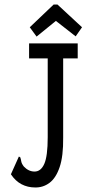

<svg xmlns="http://www.w3.org/2000/svg" viewBox="-20 -814 390 845"><path d="M134 11Q102 11 75 -3Q48 -17 28 -47L59 -116L63 -125L69 -122Q72 -114 73.5 -104Q75 -94 85 -81Q106 -59 132 -59Q160 -59 175 -93Q190 -127 190 -210V-557H108V-623H322V-557H258V-209Q259 -127 242.5 -78.5Q226 -30 197.5 -9Q169 12 134 11ZM141 -653 111 -694 216 -794H233L341 -694L313 -654L226 -722Z"/></svg>

Font: Inconsolata ExtraCondensed Medium
Style: Regular
Weight: 500
Width: 2
Monospace: yes
Designer: Raph Levien, Cyreal, Brenton Simpson
Foundry: Raph Levien, Cyreal, Google
Version: Version 3.001; ttfautohint (v1.8.2.53-6de2)